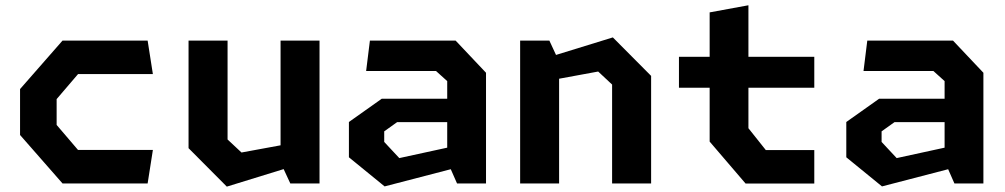

<svg xmlns="http://www.w3.org/2000/svg" viewBox="-20 -686 3760 718"><path d="M55 -181.2V-352.9L213.8 -534.2H532.1L551.7 -408.9H271.8L191.8 -315.4V-218.8L271.8 -125.2H551.7L532.1 0H213.8Z M831 -164.4 883.1 -115.7 1111.7 -157.8V-75.5L828.2 11.9L685.1 -131.9V-534.2H831ZM1174.9 0H1065.6L1029.2 -78.5V-534.2H1174.9Z M1652.4 -83.4V-382.7L1610.4 -420.6H1349.2L1363.3 -534.2H1683.8L1797.5 -413.9V0H1689.1ZM1284.8 -97.8V-229.8L1407.6 -316.8H1696.5V-229.2H1465L1416.8 -194.8V-155.2L1473.2 -94.8L1696.5 -143.4V-61.2L1418.3 11.1Z M2269 -369.8 2216.9 -418.5 1988.3 -376.4V-458.7L2271.8 -546.1L2414.9 -402.2V0H2269ZM1925.1 -534.2H2034.4L2070.8 -455.7V0H1925.1Z M2633.8 -156.5V-639.7L2778.8 -666.3V-206.5L2843.8 -124.8H3025.1V0.4H2768.2ZM2519 -473.6H3025.1V-357.8H2519Z M3512.4 -83.4V-382.7L3470.4 -420.6H3209.2L3223.3 -534.2H3543.8L3657.5 -413.9V0H3549.1ZM3144.8 -97.8V-229.8L3267.6 -316.8H3556.5V-229.2H3325L3276.8 -194.8V-155.2L3333.2 -94.8L3556.5 -143.4V-61.2L3278.3 11.1Z"/></svg>

Font: Monaspace Krypton Var ExLight
Style: Regular
Weight: 200
Designer: Riley Cran and the Lettermatic Team
Version: Version 1.200 (Monaspace Krypton Var)